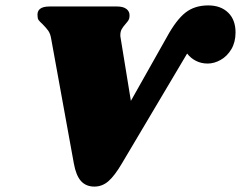

<svg xmlns="http://www.w3.org/2000/svg" viewBox="-20 -690 891 710"><path d="M748 -455Q724 -455 704.5 -465Q685 -475 672 -492L431 -86Q404 -40 381 -20Q358 0 329 0Q298 0 279.5 -20.5Q261 -41 253 -86L169 -548Q166 -566 158 -577Q150 -588 137 -601Q127 -610 123 -615.5Q119 -621 119 -629Q114 -666 163 -666H413Q436 -666 448 -656.5Q460 -647 459 -631Q459 -622 455.5 -616Q452 -610 444 -601Q435 -591 430 -582Q425 -573 425 -560Q425 -554 426 -550L464 -317L597 -553Q632 -617 666 -643.5Q700 -670 750 -670Q796 -670 823.5 -643.5Q851 -617 851 -570Q851 -534 835.5 -508Q820 -482 796 -468.5Q772 -455 748 -455Z"/></svg>

Font: Shrikhand
Style: Regular
Weight: 400
Italic angle: -14°
Designer: Jonny Pinhorn
Foundry: Jonny Pinhorn
Version: Version 1.001;PS 1.001;hotconv 1.0.88;makeotf.lib2.5.647800